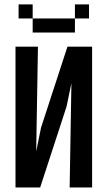

<svg xmlns="http://www.w3.org/2000/svg" viewBox="-20 -832 478 852"><path d="M279.3 -625H388.7V0H289.1L296.9 -462.9L275.4 -359.4L158.2 0H48.8V-625H148.4L140.6 -160.2L162.1 -265.6ZM62.5 -812.5H125V-750H62.5ZM312.5 -812.5H375V-750H312.5ZM312.5 -750V-687.5H125V-750Z"/></svg>

Font: Sudo
Style: Bold
Weight: 700
Monospace: yes
Designer: Jens Kutilek
Foundry: Jens Kutilek
Version: Version 0.040